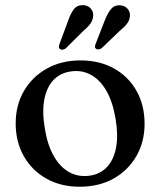

<svg xmlns="http://www.w3.org/2000/svg" viewBox="-20 -715 624 747"><path d="M293.5 -480Q367 -480 423.2 -448.8Q479.5 -417.5 511 -361.8Q542.5 -306 542.5 -233.5Q542.5 -163 510.5 -107.5Q478.5 -52 421.8 -20.2Q365 11.5 290 11.5Q216.5 11.5 160.5 -20Q104.5 -51.5 72.8 -107.2Q41 -163 41 -235Q41 -306 73.2 -361.2Q105.5 -416.5 162.2 -448.2Q219 -480 293.5 -480ZM329 -31.5Q370.5 -37.5 396.8 -65.8Q423 -94 431.8 -141.8Q440.5 -189.5 429.5 -254Q418.5 -319 393.8 -362Q369 -405 333.2 -424.2Q297.5 -443.5 255 -437Q213.5 -431 187.2 -402.8Q161 -374.5 152.2 -326.8Q143.5 -279 154.5 -214.5Q165 -149.5 190 -106.5Q215 -63.5 250.5 -44.5Q286 -25.5 329 -31.5ZM245.5 -635.5Q255 -663 267.5 -679.2Q280 -695.5 303 -695Q321 -694.5 332.2 -682.8Q343.5 -671 342.5 -655Q342 -638 332.5 -624.2Q323 -610.5 305.5 -596L235.5 -526.5Q230 -523 224.2 -521.8Q218.5 -520.5 213.5 -524Q209 -527.5 209.2 -532.5Q209.5 -537.5 211.5 -544ZM388 -636.5Q399 -664 412 -679.8Q425 -695.5 446.5 -694.5Q465 -693.5 475.8 -681.5Q486.5 -669.5 485.5 -653.5Q484.5 -636.5 474.2 -623Q464 -609.5 446.5 -595.5L375.5 -527.5Q370.5 -524 364.2 -523Q358 -522 353.5 -525.5Q349 -529 349.5 -534.2Q350 -539.5 352.5 -545.5Z"/></svg>

Font: Fraunces 12pt
Style: Regular
Weight: 400
Version: Version 1.000;[b76b70a41]